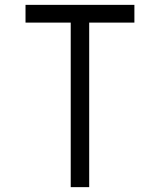

<svg xmlns="http://www.w3.org/2000/svg" viewBox="-20 -770 658 790"><path d="M271 0V-677H85V-750H533V-677H347V0Z"/></svg>

Font: Hermit Light
Style: Regular
Weight: 300
Designer: Pablo Caro
Version: Version 2.000;PS 002.000;hotconv 1.0.88;makeotf.lib2.5.64775